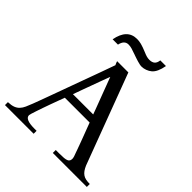

<svg xmlns="http://www.w3.org/2000/svg" viewBox="-233 -1040 1197 1197"><g transform="rotate(45 365.5 -441.0)"><path d="M434.1 -347.7Q431.2 -356.4 423.8 -376Q416.5 -395.5 407.2 -420.2Q397.9 -444.8 387.7 -471.7Q377.4 -498.5 368.7 -522.2Q359.9 -545.9 353 -564Q346.2 -582 343.8 -588.4Q340.8 -580.6 333.5 -561.3Q326.2 -542 317.1 -517.1Q308.1 -492.2 298.1 -465.1Q288.1 -438 279.3 -413.8Q270.5 -389.6 264.2 -371.8Q257.8 -354 255.4 -347.7ZM725.6 0H425.8V-25.9H456.1Q481 -25.9 496.8 -27.3Q512.7 -28.8 521.7 -32.7Q530.8 -36.6 534.4 -43.5Q538.1 -50.3 538.1 -60.5Q538.1 -67.4 534.7 -78.9Q531.2 -90.3 525.9 -103Q523.4 -109.9 518.1 -125Q512.7 -140.1 505.6 -159.4Q498.5 -178.7 490.5 -200Q482.4 -221.2 475.1 -240.5Q467.8 -259.8 462.2 -274.7Q456.5 -289.6 454.1 -296.4H235.4Q228 -276.9 219 -252.4Q210 -228 200.9 -203.1Q191.9 -178.2 183.6 -154.3Q175.3 -130.4 168.7 -110.8Q162.1 -91.3 158.2 -78.1Q154.3 -64.9 154.3 -61.5Q154.3 -25.9 237.3 -25.9H256.8V0H3.9V-25.9Q33.2 -26.9 51.3 -33.7Q69.3 -40.5 81.5 -53.5Q93.8 -66.4 102.3 -85.4Q110.8 -104.5 120.6 -129.9Q125.5 -142.6 135.7 -170.2Q146 -197.8 159.4 -234.6Q172.9 -271.5 188.7 -314.9Q204.6 -358.4 220.7 -402.8Q236.8 -447.3 252.4 -489.7Q268.1 -532.2 280.8 -567.6Q293.5 -603 302.5 -628.2Q311.5 -653.3 314.9 -662.6Q311.5 -668 308.8 -676Q306.2 -684.1 304.7 -688H403.8L627.9 -90.8Q635.7 -72.8 644.5 -60.3Q653.3 -47.9 664.6 -40Q675.8 -32.2 690.7 -29.1Q705.6 -25.9 725.6 -25.9ZM389.2 -849.1Q403.3 -842.8 415.5 -839.4Q427.7 -835.9 440.4 -835.9Q463.9 -835.9 476.3 -846.7Q488.8 -857.4 491.7 -881.8H541.5Q530.3 -819.3 502 -795.9Q488.8 -784.7 470.9 -778.1Q453.1 -771.5 436 -771.5Q428.2 -771.5 418 -773.7Q407.7 -775.9 397 -779.1Q386.2 -782.2 375.7 -785.9Q365.2 -789.6 356.4 -792.5Q355.5 -793 353.8 -793.7Q352.1 -794.4 351.1 -794.4Q327.1 -803.2 312 -807.6Q296.9 -812 281.7 -812Q245.6 -812 235.4 -764.6H188.5Q209 -874 294.9 -874Q303.7 -874 312.7 -873Q321.8 -872.1 333 -869.1Q344.2 -866.2 357.9 -861.3Q371.6 -856.4 389.2 -849.1Z"/></g></svg>

Font: XB Niloofar
Style: Regular
Weight: 400
Designer: Behnam
Foundry: Irmug
Version: Version 7.201 2008